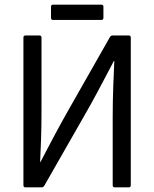

<svg xmlns="http://www.w3.org/2000/svg" viewBox="-20 -808 664 828"><path d="M90 0Q81 0 81 -9V-646Q81 -655 90 -655H150Q159 -655 159 -646V-342Q159 -259 157 -205Q155 -151 153 -110H155Q169 -137 185 -167.5Q201 -198 223.5 -240Q246 -282 280 -342L454 -648Q458 -655 465 -655H535Q544 -655 544 -646V-9Q544 0 535 0H475Q466 0 466 -9V-301Q466 -372 468.5 -438Q471 -504 473 -545H471Q457 -518 440.5 -487Q424 -456 400.5 -411.5Q377 -367 339 -301L171 -7Q166 0 160 0ZM209 -722Q200 -722 200 -731V-779Q200 -788 209 -788H417Q426 -788 426 -779V-731Q426 -722 417 -722Z"/></svg>

Font: Sofia Sans Semi Condensed
Style: Regular
Weight: 400
Designer: Botio Nikoltchev, Ani Petrova
Foundry: lettersoup
Version: Version 4.100; ttfautohint (v1.8.4.7-5d5b)